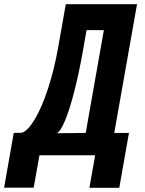

<svg xmlns="http://www.w3.org/2000/svg" viewBox="-72 -745 692 915"><path d="M-6.5 -111.5 32.5 -112.5Q61.5 -122 94.8 -178.2Q128 -234.5 157.2 -324.2Q186.5 -414 205 -518L241.5 -725H581L472.5 -111.5H542.5L496.5 150H354L381.5 -5H116L88.5 149.5H-52.5ZM336.5 -111.5 423 -601.5H340.5L323 -502Q304 -394.5 281.8 -308.2Q259.5 -222 237.8 -170Q216 -118 198.5 -110Z"/></svg>

Font: JuliaMono ExtraBoldItalic
Style: Regular
Weight: 800
Italic angle: -9°
Monospace: yes
Designer: cormullion
Foundry: corm
Version: Version 0.049; ttfautohint (v1.8.4)